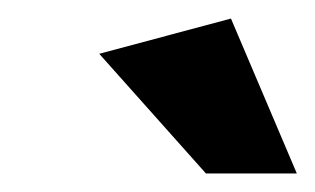

<svg xmlns="http://www.w3.org/2000/svg" viewBox="-20 -803 340 207"><path d="M202 -616H300L229 -783L87 -745Z"/></svg>

Font: Geom SemiBold
Style: Bold Italic
Weight: 600
Italic angle: -10°
Version: Version 1.102